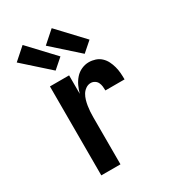

<svg xmlns="http://www.w3.org/2000/svg" viewBox="-187 -872 873 972"><g transform="rotate(-30 250.0 -385.5)"><path d="M115 0V-520H227V-412Q233 -434 242.5 -454.5Q252 -475 267 -492Q282 -509 303 -518.5Q324 -528 346 -528Q365 -528 383.5 -522Q402 -516 416 -503Q430 -490 438.5 -473Q447 -456 452 -437.5Q457 -419 458.5 -400Q460 -381 460 -362H348Q348 -374 346.5 -386Q345 -398 340 -408.5Q335 -419 324.5 -425.5Q314 -432 302 -432Q286 -432 272.5 -422.5Q259 -413 251 -399.5Q243 -386 238.5 -370.5Q234 -355 231.5 -339Q229 -323 228 -307.5Q227 -292 227 -276V0ZM350 -575 200 -709 270 -771 407 -625ZM180 -575 30 -709 100 -771 237 -625Z"/></g></svg>

Font: Iosevka Term Curly
Style: Bold
Weight: 700
Designer: Belleve Invis
Foundry: Belleve Invis
Version: Version 32.3.0